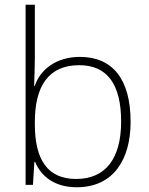

<svg xmlns="http://www.w3.org/2000/svg" viewBox="-20 -780 630 810"><path d="M127 -535V-760H88V0H119L125 -97H128C154 -35 211 10 304 10C459 10 531 -108 531 -266C531 -446 455 -540 317 -540C219 -540 150 -488 127 -418H124C125 -449 127 -501 127 -535ZM314 -505C432 -505 491 -425 491 -267C491 -112 426 -25 301 -25C181 -25 127 -106 127 -256V-265C127 -417 185 -505 314 -505Z"/></svg>

Font: Noto Sans Myanmar UI ExtraLight
Style: Regular
Weight: 200
Designer: Monotype Design Team
Foundry: Monotype Imaging Inc.
Version: Version 2.103